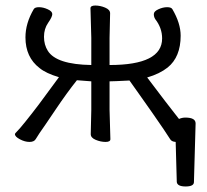

<svg xmlns="http://www.w3.org/2000/svg" viewBox="-20 -503 749 694"><path d="M627 -73Q638 -78 650 -78Q687 -78 687 -57V-56L681 155Q681 171 651 171Q621 171 619 155L615 10Q600 9 595 0Q589 -10 571 -36.5Q553 -63 530 -96Q507 -129 484.5 -160.5Q462 -192 448 -212Q391 -209 376 -209V-106L379 0Q379 10 361.5 10Q344 10 326 2.5Q308 -5 308 -18L310 -106V-209L258 -213Q222 -168 180 -105.5Q138 -43 123 -22L109 0Q103 10 86.5 10Q70 10 52 0.5Q34 -9 34 -18Q34 -21 41.5 -28Q49 -35 72 -63.5Q95 -92 120 -125Q145 -158 165 -186Q185 -214 193 -224Q146 -238 123 -257Q72 -296 72 -368Q72 -419 102 -470Q106 -477 121 -477Q136 -477 152.5 -469.5Q169 -462 169 -452Q169 -442 154 -420.5Q139 -399 139 -370Q139 -341 153 -319Q184 -270 310 -268V-366L307 -473Q307 -483 324.5 -483Q342 -483 360 -475.5Q378 -468 378 -455L376 -366V-268Q566 -268 566 -364Q566 -402 541 -434Q536 -442 536 -452Q536 -462 552.5 -469.5Q569 -477 584 -477Q599 -477 603 -470Q633 -419 633 -374Q633 -297 586 -259Q557 -236 512 -223Q585 -126 627 -73Z"/></svg>

Font: Moon Stars Kai T
Style: Regular
Weight: 400
Designer: GuiWonder
Version: Version 1.101